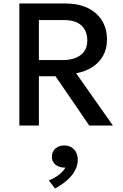

<svg xmlns="http://www.w3.org/2000/svg" viewBox="-20 -720 704 1101"><path d="M91 0V-700H355.5Q428.5 -700 481.8 -674.8Q535 -649.5 564.2 -603Q593.5 -556.5 593.5 -492.5Q593.5 -440.5 571.2 -400.5Q549 -360.5 509 -334.8Q469 -309 416.5 -300L627.5 0H492L298.5 -282.5H203V0ZM203 -375.5H337Q405 -375.5 442.8 -404.5Q480.5 -433.5 480.5 -487.5Q480.5 -543 446.8 -574Q413 -605 345 -605H203ZM295.5 361 260 314.5Q293 301.5 318.8 281.2Q344.5 261 355 241Q352.5 241 350 241Q332 241 315.2 234.2Q298.5 227.5 288 213.2Q277.5 199 277.5 180Q277.5 150.5 297.2 132.2Q317 114 348.5 114Q383 114 404.5 136.5Q426 159 426 196.5Q426 226 411.5 255Q397 284 367.8 310.8Q338.5 337.5 295.5 361Z"/></svg>

Font: Geologica EX
Style: Regular
Weight: 400
Designer: Sindre Bremnes, Frode Helland
Foundry: Monokrom Skriftforlag AS
Version: Version 1.010;gftools[0.9.28]